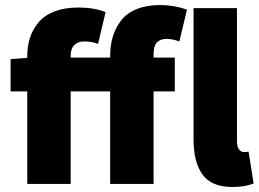

<svg xmlns="http://www.w3.org/2000/svg" viewBox="-20 -728 1026 760"><path d="M22 -366.2V-494.1L87.9 -499V-505.9Q87.9 -545.9 98.9 -579.3Q109.9 -612.8 133.1 -640.1Q156.2 -667.5 196.3 -682.9Q236.3 -698.2 290 -698.2Q352.5 -698.2 397.9 -680.2L368.2 -554.2Q344.7 -564 312 -564Q289.6 -564 274.7 -550Q259.8 -536.1 259.8 -507.8V-500H416V-505.9Q416 -547.9 426.5 -582.8Q437 -617.7 459.2 -646.7Q481.4 -675.8 520.8 -691.9Q560.1 -708 613.8 -708Q669.4 -708 720.2 -689.9L689.9 -564Q661.6 -574.2 640.1 -574.2Q614.7 -574.2 601.3 -560.1Q587.9 -545.9 587.9 -512.2V-500H671.9V-366.2H587.9V0H416V-366.2H259.8V0H87.9V-366.2ZM746.1 -175.8V-695.8H918V-169.9Q918 -146.5 926.3 -136.2Q934.6 -126 945.8 -126Q956.1 -126 963.9 -127.9L983.9 -2Q951.2 12.2 899.9 12.2Q817.4 12.2 781.7 -36.9Q746.1 -85.9 746.1 -175.8Z"/></svg>

Font: Source Sans Pro Black
Style: Regular
Weight: 900
Designer: Paul D. Hunt
Foundry: Adobe Systems Incorporated
Version: Version 2.020;PS 2.0;hotconv 1.0.86;makeotf.lib2.5.63406